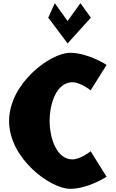

<svg xmlns="http://www.w3.org/2000/svg" viewBox="-20 -1172 727 1207"><path d="M324.3 -1152 283.4 -1061 405 -899 551.1 -1061 485.6 -1152 405 -1040ZM435.6 -170C335.9 -170 292.1 -302 292.1 -413C292.1 -523 335.9 -655 435.6 -655C486.2 -655 549.9 -604 549.9 -604L649.9 -764C649.9 -764 534.9 -840 420.3 -840C296.9 -840 37.1 -648 37.1 -411C37.1 -175 297.4 15 420.3 15C534.9 15 649.9 -61 649.9 -61L549.9 -221C549.9 -221 486.2 -170 435.6 -170Z"/></svg>

Font: Blink
Style: Wide
Weight: 400
Designer: Mew Too
Foundry: Cannot Into Space Fonts
Version: Version 001.000